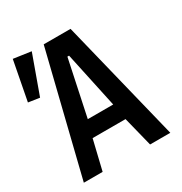

<svg xmlns="http://www.w3.org/2000/svg" viewBox="-172 -868 944 995"><g transform="rotate(-30 300.0 -370.0)"><path d="M221.5 -725H382L560.5 0H439.5L395 -177.5H198L155.5 0H43ZM377.5 -275 306 -608.5H296L225.5 -275ZM150 -725 67 -495 0 -505 45 -740Z"/></g></svg>

Font: JuliaMono SemiBold
Style: Regular
Weight: 600
Monospace: yes
Designer: cormullion
Foundry: corm
Version: Version 0.055; ttfautohint (v1.8.4)